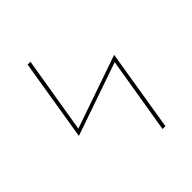

<svg xmlns="http://www.w3.org/2000/svg" viewBox="-200 -868 1001 1001"><g transform="rotate(-45 300.0 -367.5)"><path d="M424 0 494 -423 90 -283 164 -735H185L115 -312L519 -452L445 0Z"/></g></svg>

Font: Iosevka SS04 Thin Extended
Style: Italic
Weight: 100
Width: 7
Italic angle: -9°
Monospace: yes
Designer: Belleve Invis
Foundry: Belleve Invis
Version: Version 19.0.0; ttfautohint (v1.8.4)